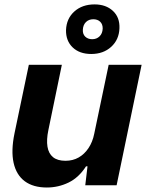

<svg xmlns="http://www.w3.org/2000/svg" viewBox="-20 -825 658 855"><path d="M188.6 10Q128 10 90.3 -17.9Q52.6 -45.9 40.6 -99.8Q28.6 -153.7 44.6 -231.3L108.4 -536.3H255.4L195.4 -245.7Q186.4 -202.6 191.4 -171.9Q196.3 -141.3 216.2 -125.1Q236.1 -109 271.6 -109Q304.3 -109 330.2 -123.7Q356.1 -138.4 374.2 -165.6Q392.3 -192.7 399.6 -229.3L463.9 -536.3H610.6L499.3 0H359.7L369.7 -84.4H363.1Q331.1 -34.3 285.4 -12.1Q239.7 10 188.6 10ZM386.4 -584.6Q334.1 -584.6 303.6 -613.9Q273 -643.3 274 -691.3Q276 -742.3 311.1 -773.9Q346.3 -805.4 401.1 -805.4Q451.6 -805.4 482.7 -776.6Q513.9 -747.7 511.9 -699Q510.1 -648.3 475.1 -616.4Q440.1 -584.6 386.4 -584.6ZM390.6 -650.4Q410.3 -650.4 423.3 -663.1Q436.3 -675.7 437.3 -697.6Q437.6 -717.4 425.9 -728.4Q414.3 -739.3 395.7 -739.3Q375.3 -739.3 362.6 -726.6Q349.9 -713.9 348.9 -692.4Q347.9 -673 359.7 -661.7Q371.6 -650.4 390.6 -650.4Z"/></svg>

Font: Mona Sans
Style: Italic
Weight: 200
Italic angle: -11.6951°
Designer: Deni Anggara
Foundry: GitHub
Version: Version 2.000